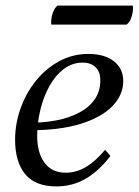

<svg xmlns="http://www.w3.org/2000/svg" viewBox="-20 -655 496 687"><path d="M182 12Q106 12 70 -32Q34 -76 34 -155Q34 -212 53.5 -267Q73 -322 108.5 -366Q144 -410 192 -436Q240 -462 296 -462Q355 -462 388 -435.5Q421 -409 421 -365Q421 -315 382 -275Q343 -235 269 -212Q195 -189 89 -189L91 -216Q139 -216 183 -224.5Q227 -233 262.5 -251.5Q298 -270 318.5 -299Q339 -328 339 -368Q339 -398 322 -414.5Q305 -431 276 -431Q238 -431 207.5 -407.5Q177 -384 156 -345.5Q135 -307 124 -260.5Q113 -214 113 -169Q113 -108 139.5 -72.5Q166 -37 215 -37Q253 -37 287.5 -57.5Q322 -78 356 -119L375 -97Q334 -43 286.5 -15.5Q239 12 182 12ZM433 -567H164Q163 -569 163 -575Q163 -593 169.5 -610.5Q176 -628 186 -635H455Q455 -634 455.5 -632Q456 -630 456 -628Q456 -610 450 -592.5Q444 -575 433 -567Z"/></svg>

Font: Petrona
Style: Italic
Weight: 400
Italic angle: -9°
Designer: Ringo R. Seeber
Foundry: Ringo R. Seeber
Version: Version 2.001; ttfautohint (v1.8.3)